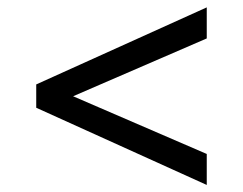

<svg xmlns="http://www.w3.org/2000/svg" viewBox="-20 -514 672 531"><path d="M551.8 -2.5 80.2 -216V-280.5L551.8 -493.6V-407.7L182.2 -247.8L551.8 -88.2Z"/></svg>

Font: Atkinson Hyperlegible Mono ExtraLight
Style: Regular
Weight: 200
Monospace: yes
Designer: Elliott Scott, Megan Eiswerth, Linus Boman, Theodore Petrosky, Letters from Sweden
Foundry: Applied Design Works, Letters from Sweden
Version: Version 2.001